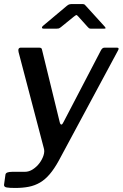

<svg xmlns="http://www.w3.org/2000/svg" viewBox="-34 -766 608 951"><path d="M41 165Q13 165 -1 162.5Q-15 160 -14 149L-7 99Q-6 92 2 88.5Q10 85 27 85H89Q110 85 129 72.5Q148 60 161.5 42Q175 24 181.5 4Q188 -16 183 -32L58 -508Q53 -530 70 -530H160Q173 -530 174 -520L262 -160Q265 -149 270 -149Q275 -149 281 -162L465 -515Q469 -523 473.5 -526.5Q478 -530 484 -530H545Q559 -530 550 -515L257 30Q235 70 212.5 96.5Q190 123 164.5 138Q139 153 109 159Q79 165 41 165ZM399 -634 354 -684Q347 -692 344 -691.5Q341 -691 331 -683L267 -631Q260 -626 256.5 -625Q253 -624 246 -624H182Q175 -624 174 -628.5Q173 -633 179 -638L297 -737Q304 -743 310 -744.5Q316 -746 325 -746H375Q383 -746 387 -741.5Q391 -737 394 -734L484 -635Q490 -628 489 -626Q488 -624 480 -624H416Q410 -624 406.5 -626.5Q403 -629 399 -634Z"/></svg>

Font: Libre Franklin Thin Medium
Style: Italic
Weight: 500
Italic angle: -8°
Version: Version 3.000